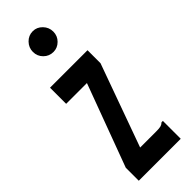

<svg xmlns="http://www.w3.org/2000/svg" viewBox="-224 -678 699 699"><g transform="rotate(-45 125.0 -329.0)"><path d="M17 -67 135 -385H28V-468H221V-401L106 -82H189Q205 -82 212.5 -84Q220 -86 226 -92H233V0H17ZM129 -551Q107 -551 91.5 -566.5Q76 -582 76 -604Q76 -626 91.5 -642Q107 -658 129 -658Q150 -658 165.5 -642Q181 -626 181 -604Q181 -582 165.5 -566.5Q150 -551 129 -551Z"/></g></svg>

Font: Inconsolata UltraCondensed ExtraBold
Style: Regular
Weight: 800
Width: 1
Monospace: yes
Designer: Raph Levien, Cyreal, Brenton Simpson
Foundry: Raph Levien, Cyreal, Google
Version: Version 3.001; ttfautohint (v1.8.2.53-6de2)